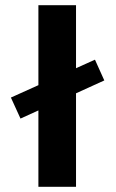

<svg xmlns="http://www.w3.org/2000/svg" viewBox="-20 -720 448 740"><path d="M346 -490 22 -344 59 -263 382 -410ZM128 0H273V-700H128Z"/></svg>

Font: Advent Pro ExtraBold
Style: Regular
Weight: 800
Designer: VivaRado, Andreas Kalpakidis
Foundry: VivaRado, Andreas Kalpakidis
Version: Version 3.000